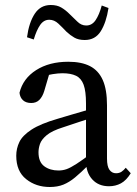

<svg xmlns="http://www.w3.org/2000/svg" viewBox="-20 -735 549 768"><path d="M179 13Q124 13 84.5 -18.5Q45 -50 45 -112Q45 -141 57.5 -167Q70 -193 106 -216.5Q142 -240 211 -260Q237 -268 263 -275.5Q289 -283 314.5 -290.5Q340 -298 366 -305V-269Q332 -259 299 -248Q266 -237 233 -226Q188 -212 167 -194.5Q146 -177 140 -159.5Q134 -142 134 -126Q134 -87 157 -70Q180 -53 214 -53Q231 -53 246.5 -58.5Q262 -64 286 -79.5Q310 -95 350 -125L364 -75H334Q304 -45 280.5 -25.5Q257 -6 233.5 3.5Q210 13 179 13ZM416 10Q374 10 349 -17.5Q324 -45 324 -91V-96V-321Q324 -370 314.5 -396Q305 -422 284 -432Q263 -442 230 -442Q213 -442 191 -438.5Q169 -435 140 -424L182 -456L157 -371Q150 -348 137.5 -335.5Q125 -323 105 -323Q84 -323 72 -334Q60 -345 58 -364Q72 -421 124.5 -454.5Q177 -488 253 -488Q306 -488 340 -470.5Q374 -453 391 -415Q408 -377 408 -314V-101Q408 -69 418 -55.5Q428 -42 444 -42Q457 -42 466 -48Q475 -54 483 -64L503 -42Q485 -13 463.5 -1.5Q442 10 416 10ZM88 -586Q96 -645 119 -680Q142 -715 183 -715Q208 -715 225 -705Q242 -695 256 -681Q274 -664 289.5 -648.5Q305 -633 325 -633Q348 -633 362.5 -654.5Q377 -676 387 -713L414 -703Q405 -645 383 -610Q361 -575 319 -575Q294 -575 277.5 -584.5Q261 -594 246 -608Q230 -625 213.5 -640.5Q197 -656 177 -656Q155 -656 140.5 -635Q126 -614 115 -577Z"/></svg>

Font: Source Serif 4 Variable
Style: Regular
Weight: 400
Designer: Frank Grießhammer
Foundry: Adobe
Version: Version 4.005;hotconv 1.1.0;makeotfexe 2.6.0